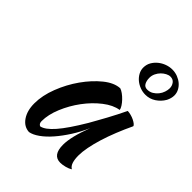

<svg xmlns="http://www.w3.org/2000/svg" viewBox="-206 -827 965 965"><g transform="rotate(45 276.5 -344.0)"><path d="M442 -404Q452 -404 465.5 -400.5Q479 -397 490 -391.5Q501 -386 508.5 -380Q516 -374 516 -369Q496 -327 479 -284.5Q462 -242 450 -203Q438 -164 431.5 -130Q425 -96 425 -71Q425 -43 431 -24.5Q437 -6 451 2Q439 10 420 15Q401 20 386 20Q332 20 332 -54Q332 -111 370 -210Q350 -164 324 -123.5Q298 -83 271 -52Q244 -21 216.5 -1.5Q189 18 166 22Q129 20 106 -13.5Q83 -47 83 -99Q83 -155 107 -217Q131 -279 168.5 -332Q206 -385 250 -420.5Q294 -456 335 -458Q345 -455 357.5 -446Q370 -437 381.5 -425Q393 -413 401 -400.5Q409 -388 410 -379Q370 -373 327.5 -340Q285 -307 250.5 -260.5Q216 -214 194 -161Q172 -108 172 -62Q172 -43 186 -38Q215 -44 253 -87.5Q291 -131 345 -222Q355 -240 367.5 -262Q380 -284 393 -308Q406 -332 418.5 -356.5Q431 -381 442 -404ZM542 -583Q527 -557 502 -540.5Q477 -524 447 -524Q427 -524 408.5 -531Q390 -538 375.5 -550Q361 -562 352 -578.5Q343 -595 343 -613Q343 -635 353 -652.5Q363 -670 379 -683Q395 -696 414.5 -703Q434 -710 453 -710Q474 -710 492 -703Q510 -696 523.5 -684.5Q537 -673 545 -657.5Q553 -642 553 -625Q553 -605 542 -583ZM511 -634Q511 -651 501 -664.5Q491 -678 472 -678Q461 -678 448.5 -671.5Q436 -665 425.5 -654.5Q415 -644 408 -629.5Q401 -615 401 -599Q401 -578 409 -563.5Q417 -549 435 -549Q453 -549 467 -557.5Q481 -566 491 -578.5Q501 -591 506 -606Q511 -621 511 -634Z"/></g></svg>

Font: Sweet Mavka Script
Style: Regular
Weight: 500
Designer: Pablo Impallari/Anastassiya Vishnevskaya
Foundry: Pablo Impallari/ Anastassiya Vishnevskaya
Version: Version 2.0/www.impallari.com/   behance.net/sweetcherry